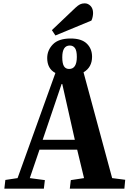

<svg xmlns="http://www.w3.org/2000/svg" viewBox="-20 -1127 773 1147"><path d="M311 -915 290 -947 431 -1081Q446 -1095 458 -1101Q470 -1107 486 -1107Q506 -1107 521 -1091.5Q536 -1076 536 -1049Q536 -1039 533.5 -1026.5Q531 -1014 526 -1004ZM6 0 12 -52 85 -63 311 -691Q286 -704 274 -726.5Q262 -749 262 -780Q262 -827 296 -862Q330 -897 402 -897Q467 -897 498.5 -866.5Q530 -836 530 -788Q530 -725 479 -695L650 -63L728 -53L723 0H397L403 -51L482 -63L441 -233H216L158 -63L248 -51L242 0ZM393 -715Q439 -715 439 -787Q439 -824 428 -839.5Q417 -855 397 -855Q352 -855 352 -785Q352 -748 362 -731.5Q372 -715 393 -715ZM235 -292H427L352 -625H348Z"/></svg>

Font: Literata 36pt
Style: Bold Italic
Weight: 700
Italic angle: -2°
Designer: Latin by Veronika Burian and Jose Scaglione. Greek by Irene Vlachou. Cyrillic by Vera Evstafieva
Foundry: TypeTogether
Version: Version 3.002